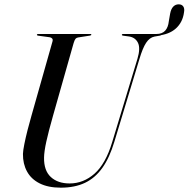

<svg xmlns="http://www.w3.org/2000/svg" viewBox="-20 -857 871 887"><path d="M830 -799.5Q824 -754 792.5 -725.5Q761 -697 706.5 -692.5L703 -700Q729 -700 743 -715.2Q757 -730.5 760 -759.5L766 -794Q770 -815.5 780.2 -826.2Q790.5 -837 805.5 -837Q820 -837 826.8 -827Q833.5 -817 830 -799.5ZM498.5 -201 615 -585.5Q629.5 -634 617.5 -659Q605.5 -684 576 -688.5L550 -692Q545.5 -692.5 544.2 -693.5Q543 -694.5 543 -696.5Q543 -698 544.5 -699Q546 -700 548.5 -700H721.5Q723.5 -700 724.8 -699.2Q726 -698.5 726 -697.5Q726 -695.5 724.8 -694.5Q723.5 -693.5 719.5 -692.5L693.5 -688Q671 -683.5 655 -659.2Q639 -635 624 -584L508.5 -203Q486.5 -129 453.2 -82Q420 -35 372.8 -12.5Q325.5 10 261 10Q202.5 10 163.2 -9.8Q124 -29.5 104.8 -64.8Q85.5 -100 86 -146Q86.5 -161.5 92.5 -191.5Q98.5 -221.5 107.5 -256.8Q116.5 -292 125.5 -323L222.5 -665.5Q225 -674.5 220.8 -679.2Q216.5 -684 209 -685L157.5 -692Q153.5 -692.5 152 -693.5Q150.5 -694.5 150.5 -696.5Q150.5 -698 152 -699Q153.5 -700 156 -700H398Q402 -700 402 -697Q402 -695.5 400.8 -694.5Q399.5 -693.5 395.5 -692.5L341 -684Q333.5 -683 329 -677.8Q324.5 -672.5 320 -657.5L225 -322.5Q204 -248.5 194 -203Q184 -157.5 183.5 -129Q182.5 -69 214.8 -39.2Q247 -9.5 301.5 -9.5Q365.5 -9.5 416.8 -54.8Q468 -100 498.5 -201Z"/></svg>

Font: Fraunces 120pt
Style: Italic
Weight: 400
Italic angle: -16°
Version: Version 1.000;[b76b70a41]